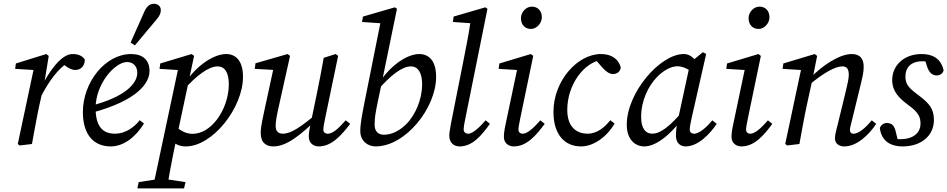

<svg xmlns="http://www.w3.org/2000/svg" viewBox="-20 -780 5131 1040"><path d="M201 -255.2C244.7 -339.9 291.5 -404.9 353.7 -446.6L303.8 -449.5L315.8 -438.4C338.1 -417.1 365.9 -401 387.2 -401C420.5 -401 438.6 -424.4 439.6 -456.8C425.7 -479.1 401.4 -487.3 373.3 -487.3C310.1 -487.3 244.9 -391.2 200.8 -303.3L201 -255.2ZM76.3 -0.1 86.4 8 153.1 0C166.2 -71 178.2 -140.1 193.2 -210.1L215.1 -307.9L219.8 -328.5L244 -477.2L230.8 -487.3L66.1 -436.2L62 -407L182.2 -399.6L164.3 -414L76.3 -0.1Z M579.6 13.1C653.5 13.1 717.9 -42.6 759.9 -110.8L736.7 -128.9C709.6 -94.7 664.6 -55.9 601.7 -55.9C536.8 -55.9 497.8 -94.9 497.8 -194.4C497.8 -327.2 603.3 -444 668 -444C700.7 -444 723.6 -422.2 723.6 -385.3C723.6 -328.1 658.8 -254.9 471.9 -206.9L475.9 -169C722.6 -234.5 789.9 -329.2 789.9 -394.9C789.9 -454 754.5 -487.3 689.9 -487.3C550.1 -487.3 428.9 -334.3 428.9 -173C428.9 -45.3 492.1 13.1 579.6 13.1ZM687.4 -549.2 710.6 -534.1C750.5 -581.7 789.5 -628.4 829.3 -676C845.7 -695.3 851 -709.6 851 -725C851 -748.3 833.7 -759.6 812.5 -759.6C790.3 -759.6 774 -743.6 761.8 -716.8C737 -660.9 712.2 -605.1 687.4 -549.2Z M807.4 240.6H885.2C895.3 172.5 907.3 106.4 934.1 -21.8L938.2 -39.8L1031.2 -477.2L1018 -487.3L848.1 -436.2L844.1 -407L963.2 -399.6L946.3 -414L807.4 240.6ZM884.8 -44.6C917.7 -2.9 945.9 13.1 986.8 13.1C1131 13.1 1296.2 -195.4 1296.2 -363.9C1296.2 -454.3 1254.1 -487.3 1204.8 -487.3C1131.9 -487.3 1023.5 -412.7 960.7 -294.6L971.6 -289.1C1044.6 -372.8 1111.8 -420.4 1158.5 -420.4C1196.5 -420.4 1219.4 -388.6 1219.4 -323.7C1219.4 -254.9 1194.5 -183.8 1153.8 -130.9C1118.9 -85.8 1073.3 -55.1 1022.7 -55.1C994.4 -55.1 960.6 -66.6 926.7 -100.8L884.8 -44.6ZM724.1 240.6H976.8L984.8 206.5L865.7 188.5H846.1L731.1 206.5L724.1 240.6Z M1460.7 13.1C1532.7 13.1 1607.9 -47.7 1706.3 -143.6L1706.1 -171.7C1607.3 -91.5 1558.6 -55.9 1511 -55.9C1487.1 -55.9 1473.1 -69.8 1473.1 -98.8C1473.1 -120.7 1479 -153.4 1488 -194L1551.1 -477.2L1538 -487.3L1364 -437.2L1359.9 -407L1471.5 -400.7L1464.2 -422.9L1413 -186.4C1405.1 -146.6 1392.2 -97 1392.2 -60.2C1392.2 -5.2 1423.4 13.1 1460.7 13.1ZM1706.3 13.1C1777.6 13.1 1830.9 -49.1 1876.7 -109.2L1852.5 -128.3C1810.7 -80.4 1781 -55.6 1754.2 -55.6C1742.3 -55.6 1731.4 -63.5 1731.4 -77.5C1731.4 -89.5 1735.3 -110.3 1740.3 -135.1L1811.5 -477.2L1798.3 -487.3L1733.4 -466.8C1722.5 -403.1 1709.6 -338.5 1696.7 -274.9L1662.7 -111C1653.8 -70.4 1652.7 -53.3 1652.7 -39C1652.7 -4.4 1678.9 13.1 1706.3 13.1Z M2014.5 13.1C2176.8 13.1 2342.3 -195.2 2342.3 -363.9C2342.3 -454.2 2300.3 -487.3 2251 -487.3C2178.1 -487.3 2074.6 -412.7 2011.8 -294.6L2023.7 -289.1C2095.8 -372.9 2158.1 -420.4 2205.8 -420.4C2242.7 -420.4 2266.5 -388.5 2266.5 -323.8C2266.5 -242.2 2230.8 -156.1 2177.3 -104.4C2140.5 -69.1 2099.8 -50.2 2059.1 -50.2C2027.1 -50.2 2009.2 -70.2 2009.2 -104.1C2009.2 -141.8 2013.3 -167.1 2029.2 -242.6L2047.5 -328.9L2050.4 -343.8L2130.2 -732.3L2119.1 -740.4L1946.1 -690.3L1941.1 -661L2058.3 -652.7L2043.3 -670.1L1954.7 -227.1C1941.7 -160.4 1931.6 -112 1931.6 -69.8C1931.6 -18.1 1969.8 13.1 2014.5 13.1Z M2470.2 13.1C2540.6 13.1 2590.9 -50 2633.8 -109.2L2610.6 -128.3C2570.8 -82.4 2537.1 -55.6 2516.3 -55.6C2503.3 -55.6 2491.4 -63.5 2491.4 -79.5C2491.4 -89.5 2494.4 -110.3 2500.4 -137.1L2620.4 -732.3L2609.3 -740.4L2437.2 -690.3L2433.2 -661L2550.4 -652.7L2531.4 -683.8C2522.4 -614.7 2509.3 -545.6 2495.3 -476.6L2422.9 -111.7C2416.7 -77 2413.6 -58.6 2413.6 -45.2C2413.6 -6.1 2438.7 13.1 2470.2 13.1Z M2709.4 -38.3C2709.4 -4.1 2735.5 13.1 2763 13.1C2834.4 13.1 2885.7 -49 2930.6 -109.2L2906.4 -128.3C2865.6 -80.4 2833.9 -55.6 2810.1 -55.6C2799.1 -55.6 2788.2 -63.5 2788.2 -77.5C2788.2 -89.5 2792.2 -110.3 2797.2 -135.1L2868.3 -477.2L2855.2 -487.3L2685.1 -436.2L2681 -407L2800.4 -399.7L2783.3 -414.1L2719.5 -111C2710.6 -70.3 2709.4 -52.7 2709.4 -38.3ZM2856.3 -623.2C2886.7 -623.2 2915 -654.3 2915 -685.8C2915 -721.9 2892.8 -744.1 2860.6 -744.1C2830.2 -744.1 2801.8 -715 2801.8 -681.5C2801.8 -645.3 2824.2 -623.2 2856.3 -623.2Z M3127.5 13.1C3196.5 13.1 3268.8 -40.6 3308.9 -110.8L3285.8 -128.9C3258.5 -94.6 3217.3 -55.9 3163.6 -55.9C3097.7 -55.9 3052.7 -97.7 3052.7 -184.5C3052.7 -320.6 3141.7 -440.5 3238.9 -456.2L3196.7 -467.1L3241.7 -415.4C3259.7 -395.2 3278.7 -379 3301 -379C3319.5 -379 3338.8 -389.4 3342.7 -413.8C3331.6 -457.2 3296.2 -487.3 3234.9 -487.3C3108.8 -487.3 2977.9 -343.1 2977.9 -174C2977.9 -49.2 3040.1 13.1 3127.5 13.1Z M3470.3 13.1C3541.2 13.1 3630 -66.5 3699.7 -169.8L3690.8 -192.1C3604.1 -88.7 3554.4 -55.9 3512.7 -55.9C3476.8 -55.9 3452.8 -84.8 3452.8 -145.8C3452.8 -234.3 3490.7 -312.9 3538.7 -362.8C3575.3 -400.4 3616.8 -421.1 3648.6 -421.1C3683.4 -421.1 3717.2 -400.3 3742.1 -379.5L3779 -405.1C3752.9 -450.8 3726.7 -487.3 3683.8 -487.3C3555.3 -487.3 3375 -278.6 3375 -104.5C3375 -22 3422.1 13.1 3470.3 13.1ZM3693.2 13.1C3760.4 13.1 3822.6 -51.1 3862.5 -109.2L3838.3 -128.3C3803.4 -85.4 3764.8 -55.6 3740 -55.6C3727 -55.6 3716.2 -63.5 3716.2 -77.5C3716.2 -89.5 3719.2 -110.3 3725.1 -135.1L3805.1 -488L3787.2 -497.1L3719.2 -441.8L3651.4 -127.7C3644.4 -94.8 3641.4 -73.7 3641.4 -44.8C3641.4 -5.2 3665.6 13.1 3693.2 13.1Z M3942.4 -38.3C3942.4 -4.1 3968.5 13.1 3996 13.1C4067.4 13.1 4118.7 -49 4163.6 -109.2L4139.4 -128.3C4098.6 -80.4 4066.9 -55.6 4043.1 -55.6C4032.1 -55.6 4021.2 -63.5 4021.2 -77.5C4021.2 -89.5 4025.2 -110.3 4030.2 -135.1L4101.3 -477.2L4088.2 -487.3L3918.1 -436.2L3914 -407L4033.4 -399.7L4016.3 -414.1L3952.5 -111C3943.6 -70.3 3942.4 -52.7 3942.4 -38.3ZM4089.3 -623.2C4119.7 -623.2 4148 -654.3 4148 -685.8C4148 -721.9 4125.8 -744.1 4093.6 -744.1C4063.2 -744.1 4034.8 -715 4034.8 -681.5C4034.8 -645.3 4057.2 -623.2 4089.3 -623.2Z M4502.8 -29.5C4502.8 -4.1 4522 13.1 4553.4 13.1C4621.9 13.1 4687 -50 4726 -109.2L4701.8 -128.3C4665.9 -83.4 4628.3 -55.6 4603.5 -55.6C4591.6 -55.6 4583.6 -62.6 4583.6 -76.5C4583.6 -86.5 4589.6 -107.3 4596.5 -135.1L4641.6 -320.2C4649.6 -353.2 4658.4 -386.1 4658.4 -417.9C4658.4 -464.2 4636.2 -487.3 4594.1 -487.3C4528 -487.3 4437.3 -427.6 4370 -359.2L4365.2 -322C4444.4 -387.6 4505 -420.4 4542.8 -420.4C4564.6 -420.4 4577.6 -409.4 4577.6 -373.8C4577.6 -353.9 4569.7 -321 4561.7 -287.1L4518.8 -110.8C4508.9 -70.1 4502.8 -52.7 4502.8 -29.5ZM4310.1 0C4323.2 -71 4335.2 -140.1 4350.2 -210.1L4381.2 -352.2L4406.2 -477.2L4393 -487.3L4223.1 -436.2L4219 -407L4339.2 -399.6L4321.3 -414L4233.3 -0.1L4243.4 8L4310.1 0Z M4848 -1.2 4831.1 -70.3C4824 -97.8 4811.6 -113.8 4783.4 -113.8C4767 -113.8 4750.9 -102.6 4745.9 -86.1C4753 -25.9 4792.4 13.1 4869.6 13.1C4970.7 13.1 5038.7 -46.2 5038.7 -129.2C5038.7 -187.2 5017.6 -217.3 4957.6 -262.4C4900.7 -304.4 4884.4 -323.6 4884.4 -365.6C4884.4 -411.3 4910.3 -448.2 4978.8 -448.2C4994.8 -448.2 5004.9 -446.3 5015 -443.3L4984.2 -474.1L5002.3 -417.8C5012.5 -387.5 5029.8 -371.4 5052.9 -371.4C5071.3 -371.4 5085.4 -379.8 5091.3 -399C5076.4 -463.9 5031.4 -487.3 4971.6 -487.3C4875.9 -487.3 4812.8 -425 4812.8 -346.8C4812.8 -283.7 4850.7 -247.7 4900.9 -210.4C4957.7 -169.5 4966 -143.5 4966 -110.5C4966 -58.9 4925.3 -26 4855.9 -26C4838.7 -26 4830.5 -28 4809.4 -34.8L4848 -1.2Z"/></svg>

Font: Source Serif Variable
Style: Italic
Weight: 389
Italic angle: -12°
Designer: Frank Grießhammer
Foundry: Adobe Systems Incorporated
Version: Version 3.001;hotconv 1.0.111;makeotfexe 2.5.65597